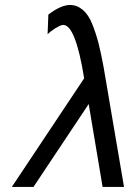

<svg xmlns="http://www.w3.org/2000/svg" viewBox="-20 -742 540 762"><path d="M26.9 0 314 -431.2Q279.8 -643.1 231 -643.1Q224.1 -643.1 214.1 -637.9Q204.1 -632.8 198 -628.9Q191.9 -625 180.2 -616.2L168.9 -606L171.9 -684.1Q221.7 -722.2 257.8 -722.2Q285.6 -722.2 308.3 -703.1Q331.1 -684.1 345.9 -647Q360.8 -609.9 370.8 -571Q380.9 -532.2 391.1 -476.1L472.2 0H387.2L332 -329.1L112.8 0Z"/></svg>

Font: CMU Sans Serif
Style: Oblique
Weight: 500
Italic angle: -12°
Version: Version 0.7.0